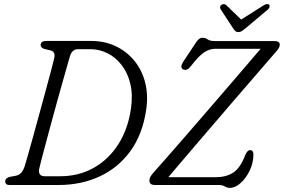

<svg xmlns="http://www.w3.org/2000/svg" viewBox="-20 -899 1380 933"><path d="M5.5 -18Q5.5 -34.5 29.5 -40L57 -45Q71 -48 81.8 -58.2Q92.5 -68.5 100.5 -93Q104 -104 115 -142.5Q126 -181 141 -235.5Q156 -290 172.5 -350.2Q189 -410.5 204 -466Q219 -521.5 229.8 -562Q240.5 -602.5 243.5 -616.5Q251 -648.5 224 -654.5L198 -660.5Q177.5 -666 177.5 -680Q177.5 -700 204.5 -700H423.5Q487.5 -700 540.8 -675.2Q594 -650.5 631.5 -605.5Q669 -560.5 685 -499.5Q701 -438.5 690.5 -366Q673 -246.5 613.8 -165Q554.5 -83.5 464.5 -41.8Q374.5 0 264.5 0H25.5Q5.5 0 5.5 -18ZM271 -42.5Q363.5 -42.5 436.2 -83.8Q509 -125 555.8 -199.2Q602.5 -273.5 616.5 -372Q626 -439 613.2 -492Q600.5 -545 571.2 -582.8Q542 -620.5 502.5 -640.2Q463 -660 419 -660H359.5Q330 -660 320 -626Q317 -616.5 308 -584.8Q299 -553 286 -507Q273 -461 258.2 -407.8Q243.5 -354.5 229 -301Q214.5 -247.5 202 -200.8Q189.5 -154 181 -121.5Q172.5 -89 170.5 -78.5Q164 -42.5 198 -42.5ZM1043 0H733Q706 0 706 -21Q706 -32 711.5 -41.2Q717 -50.5 726 -60.5Q743.5 -80 781.5 -123.2Q819.5 -166.5 869.8 -224.2Q920 -282 975.2 -346Q1030.5 -410 1083.2 -471.2Q1136 -532.5 1179 -582.8Q1222 -633 1246.5 -662H1026Q998 -662 971.2 -644Q944.5 -626 909 -579.5Q889.5 -553 870.5 -561.5Q852 -570 871 -600L928.5 -686.5Q945.5 -715.5 963 -715.5Q978.5 -715.5 989.2 -707.5Q1000 -699.5 1024 -699.5H1313.5Q1340 -699.5 1339.5 -680.5Q1339.5 -673 1333.5 -663.5Q1327.5 -654 1316.5 -642Q1304 -628 1275 -594.2Q1246 -560.5 1205.8 -514Q1165.5 -467.5 1119.2 -413.8Q1073 -360 1025.5 -304.5Q978 -249 934 -197.8Q890 -146.5 854.8 -105Q819.5 -63.5 798 -38H1030Q1078.5 -38 1113.2 -60.2Q1148 -82.5 1172 -146Q1182 -169.5 1195 -169.5Q1211.5 -169.5 1211.5 -147Q1211 -106.5 1193.2 -69.8Q1175.5 -33 1149.2 -9.5Q1123 14 1097 14Q1084 14 1072.5 7Q1061 0 1043 0ZM1172.5 -761Q1162.5 -753 1155 -748Q1147.5 -743 1138.5 -743Q1129 -743 1123.8 -747.8Q1118.5 -752.5 1113 -761L1052.5 -853.5Q1044.5 -867.5 1057 -876Q1068.5 -883.5 1080.5 -873L1152 -804L1261 -873Q1279.5 -884 1288 -876Q1291 -872.5 1290 -866Q1289 -859.5 1282 -853Z"/></svg>

Font: Fraunces 72pt S100 Light
Style: Italic
Weight: 300
Italic angle: -16°
Version: Version 1.000; ttfautohint (v1.8.3)